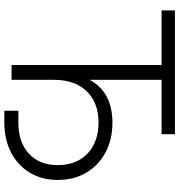

<svg xmlns="http://www.w3.org/2000/svg" viewBox="8 -776 800 855"><g transform="rotate(90 407.5 -348.0)"><path d="M25.9 -668V-727.5H577.1V-668H335V0H269V-668ZM472.7 32.2V-30.3H524.9Q613.3 -30.3 664.1 -77.4Q714.8 -124.5 714.8 -206.1Q714.8 -289.1 663.3 -338.1Q611.8 -387.2 524.9 -387.2Q436.5 -387.2 385.7 -334.5Q335 -281.7 335 -189.9H301.3Q301.3 -314.9 358.2 -382.1Q415 -449.2 524.9 -449.2Q600.6 -449.2 658.2 -418.5Q715.8 -387.7 748.3 -332.8Q780.8 -277.8 780.8 -206.1Q780.8 -134.8 748.5 -81.3Q716.3 -27.8 658.7 2.2Q601.1 32.2 524.9 32.2Z"/></g></svg>

Font: Inter Display Light
Style: Regular
Weight: 300
Designer: Rasmus Andersson
Foundry: rsms
Version: Version 4.000;git-a52131595